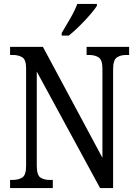

<svg xmlns="http://www.w3.org/2000/svg" viewBox="-20 -951 695 971"><path d="M31 0V-41H43Q74 -41 93 -53.5Q112 -66 112 -113V-605Q112 -649 93 -661Q74 -673 45 -673H31V-714H197L498 -153V-605Q498 -648 479 -660.5Q460 -673 431 -673H418V-714H633V-673H618Q589 -673 570.5 -660Q552 -647 552 -601V0H486L166 -589V-113Q166 -66 184 -53.5Q202 -41 232 -41H247V0ZM292 -784Q313 -819 335.5 -858Q358 -897 371 -931H470V-921Q459 -904 435 -876Q411 -848 382 -819.5Q353 -791 328 -771H292Z"/></svg>

Font: Noto Serif Hebrew Condensed
Style: Regular
Weight: 400
Width: 3
Designer: Monotype Design Team
Foundry: Monotype Imaging Inc.
Version: Version 2.004; ttfautohint (v1.8.4.7-5d5b)